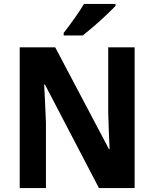

<svg xmlns="http://www.w3.org/2000/svg" viewBox="-20 -954 783 974"><path d="M663 0H482L208 -525H204Q207 -473 209 -425.5Q211 -378 213 -334V0H80V-714H260L533 -197H536Q534 -246 532 -292Q530 -338 529 -381V-714H663ZM566 -924Q549 -906 519 -877.5Q489 -849 456.5 -821Q424 -793 400 -774H303V-787Q328 -819 357 -859.5Q386 -900 406 -934H566Z"/></svg>

Font: Noto Sans Ethiopic SemiCondensed
Style: Bold
Weight: 700
Width: 4
Designer: Monotype Design Team
Foundry: Monotype Imaging Inc.
Version: Version 2.102; ttfautohint (v1.8.4.7-5d5b)